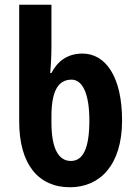

<svg xmlns="http://www.w3.org/2000/svg" viewBox="-20 -780 574 810"><path d="M275 10C402 10 495 -84 495 -272C495 -457 425 -554 328 -554C262 -554 221 -519 197 -472H192C194 -495 197 -540 197 -581V-760H61V-267C61 -87 142 10 275 10ZM279 -101C228 -101 197 -151 197 -264V-288C197 -390 222 -444 282 -444C327 -444 357 -387 357 -272C357 -153 330 -101 279 -101Z"/></svg>

Font: Noto Sans Display SemiCondensed
Style: Bold
Weight: 700
Width: 4
Designer: Monotype Design Team
Foundry: Monotype Imaging Inc.
Version: Version 1.900